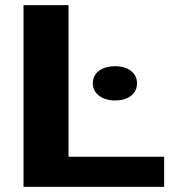

<svg xmlns="http://www.w3.org/2000/svg" viewBox="-20 -731 716 751"><path d="M248 -118V-711H72V0H622V-118ZM430 -338C481 -338 516 -364 516 -405C516 -446 481 -472 430 -472C379 -472 343 -447 343 -405C343 -365 380 -338 430 -338Z"/></svg>

Font: Asimov
Style: XWid
Weight: 500
Designer: Google
Version: Version 2.000980; 2014